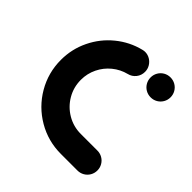

<svg xmlns="http://www.w3.org/2000/svg" viewBox="-143 -637 756 756"><g transform="rotate(45 235.0 -259.5)"><path d="M37 -262.2Q37 -322.6 62.8 -375.7Q88.5 -428.9 133.9 -465.9Q179.3 -503 235.9 -517Q243.3 -518.9 249.3 -518.9Q264.1 -518.9 276.9 -511.3Q289.6 -503.7 297.2 -490.9Q304.8 -478.1 304.8 -463Q304.8 -443.3 293 -428.3Q281.1 -413.3 262.6 -408.9Q230 -400.7 203.9 -379.4Q177.8 -358.1 163 -327.6Q148.1 -297 148.1 -262.2Q148.1 -221.1 168.3 -186.5Q188.5 -151.9 223.1 -131.5Q257.8 -111.1 298.9 -111.1H391.1Q406.3 -111.1 419.1 -103.7Q431.9 -96.3 439.3 -83.5Q446.7 -70.7 446.7 -55.6Q446.7 -40.4 439.3 -27.6Q431.9 -14.8 419.1 -7.4Q406.3 0 391.1 0H298.9Q227.8 0 167.6 -35.2Q107.4 -70.4 72.2 -130.7Q37 -191.1 37 -262.2ZM335.6 -463Q335.6 -478.1 343 -490.9Q350.4 -503.7 363.1 -511.1Q375.9 -518.5 391.1 -518.5Q406.3 -518.5 419.1 -511.1Q431.9 -503.7 439.3 -490.9Q446.7 -478.1 446.7 -463Q446.7 -447.8 439.3 -435Q431.9 -422.2 419.1 -414.8Q406.3 -407.4 391.1 -407.4Q375.9 -407.4 363.1 -414.8Q350.4 -422.2 343 -435Q335.6 -447.8 335.6 -463Z"/></g></svg>

Font: 26F Galaxy Hebrew Black
Style: Regular
Weight: 900
Designer: C₂₉H₂₅N₃O₅
Version: Version 1.000